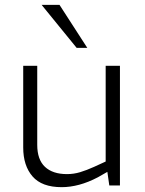

<svg xmlns="http://www.w3.org/2000/svg" viewBox="-20 -767 601 794"><path d="M235 7Q153 7 114.5 -37.5Q76 -82 76 -157V-495H134V-168Q134 -107 166 -77Q198 -47 257 -47Q285 -47 311.5 -55Q338 -63 369 -77L417 -99V-495H476V0H432L422 -70L434 -62L385 -34Q345 -13 307.5 -3Q270 7 235 7ZM297 -569 152 -747H226L341 -569Z"/></svg>

Font: REM ExtraLight
Style: Regular
Weight: 250
Designer: Octavio Pardo
Foundry: Ashler Design
Version: Version 1.005;gftools[0.9.28]